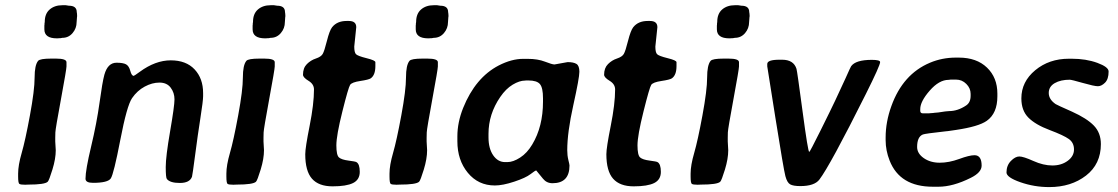

<svg xmlns="http://www.w3.org/2000/svg" viewBox="-20 -724 4369 750"><path d="M280.8 -657.7Q280.8 -657.7 279.3 -637.7Q279.3 -613.3 263.4 -594.7Q247.6 -576.2 223.6 -576.2L215.3 -574.7H210.9L204.1 -574.2H202.1Q153.3 -574.2 153.3 -609.4V-624.5L153.8 -627V-631.3Q154.8 -636.2 154.8 -638.2Q154.8 -670.4 174.1 -687Q193.4 -703.6 223.6 -703.6H236.8L249 -701.7Q279.8 -701.7 279.8 -676.8Q280.8 -671.9 280.8 -670.4L281.2 -662.1V-660.2ZM50.8 -34.2V-45.9Q50.8 -78.6 64.7 -126.5Q78.6 -174.3 96.9 -273.2Q115.2 -372.1 115.2 -420.9Q115.2 -469.7 128.9 -486.3Q136.2 -495.1 180.2 -495.1H198.7Q239.7 -495.1 239.7 -481V-464.4Q239.7 -453.6 218.3 -337.4Q196.8 -221.2 196.3 -207Q195.8 -192.9 195.8 -186V-171.4L197.8 -137.2Q197.8 -104 184.8 -61.8Q171.9 -19.5 166.5 -14.2Q155.3 -2.9 90.3 -2.9L78.1 -2.4Q60.5 -2.4 55.7 -5.6Q50.8 -8.8 50.8 -34.2Z M343.3 -9.8Q314 -9.8 314 -25.9Q314 -59.6 335.9 -151.4Q357.9 -243.2 368.9 -323.5Q379.9 -403.8 387.7 -432.1Q400.9 -479 435.1 -479Q460.9 -479 472.4 -472.7Q483.9 -466.3 489 -447Q494.1 -427.7 502.4 -427.7Q504.4 -427.7 525.9 -443.4Q586.9 -488.3 647 -488.3Q707 -488.3 740.2 -452.9Q773.4 -417.5 773.4 -360.4V-348.1Q773.4 -330.1 762.9 -263.4Q752.4 -196.8 742.2 -118.2Q731.9 -39.6 730 -33.7Q721.2 -9.3 682.6 -9.3Q644 -9.3 631.8 -24.9Q627.4 -30.3 627.4 -71.3Q627.4 -112.3 644.5 -211.2Q661.6 -310.1 661.6 -335.9Q661.6 -361.8 646.7 -381.6Q631.8 -401.4 603 -401.4Q574.2 -401.4 545.2 -385.7Q516.1 -370.1 495.8 -340.6Q475.6 -311 450 -177.7Q424.3 -44.4 412.8 -27.1Q401.4 -9.8 343.3 -9.8Z M1094.2 -657.7Q1094.2 -657.7 1092.8 -637.7Q1092.8 -613.3 1076.9 -594.7Q1061 -576.2 1037.1 -576.2L1028.8 -574.7H1024.4L1017.6 -574.2H1015.6Q966.8 -574.2 966.8 -609.4V-624.5L967.3 -627V-631.3Q968.3 -636.2 968.3 -638.2Q968.3 -670.4 987.5 -687Q1006.8 -703.6 1037.1 -703.6H1050.3L1062.5 -701.7Q1093.3 -701.7 1093.3 -676.8Q1094.2 -671.9 1094.2 -670.4L1094.7 -662.1V-660.2ZM864.3 -34.2V-45.9Q864.3 -78.6 878.2 -126.5Q892.1 -174.3 910.4 -273.2Q928.7 -372.1 928.7 -420.9Q928.7 -469.7 942.4 -486.3Q949.7 -495.1 993.7 -495.1H1012.2Q1053.2 -495.1 1053.2 -481V-464.4Q1053.2 -453.6 1031.7 -337.4Q1010.3 -221.2 1009.8 -207Q1009.3 -192.9 1009.3 -186V-171.4L1011.2 -137.2Q1011.2 -104 998.3 -61.8Q985.4 -19.5 980 -14.2Q968.8 -2.9 903.8 -2.9L891.6 -2.4Q874 -2.4 869.1 -5.6Q864.3 -8.8 864.3 -34.2Z M1446.3 -481V-465.8Q1446.3 -430.7 1428.2 -418Q1420.4 -412.6 1387.5 -407.7Q1354.5 -402.8 1347.7 -392.6Q1340.8 -382.3 1317.4 -288.6Q1293.9 -194.8 1293.9 -156.2Q1293.9 -117.7 1304.2 -108.9Q1314.5 -100.1 1341.3 -96.7Q1368.2 -93.3 1372.1 -90.8Q1385.3 -83.5 1385.3 -52.7Q1385.3 -22 1359.1 -9Q1333 3.9 1279.1 3.9Q1225.1 3.9 1198.7 -25.9Q1172.4 -55.7 1172.4 -121.6Q1172.4 -147 1189.5 -232.4Q1206.5 -317.9 1206.5 -374.5Q1206.5 -395.5 1185.1 -408.4Q1163.6 -421.4 1163.6 -432.1Q1163.6 -458.5 1178.7 -473.6Q1193.8 -488.8 1213.9 -495.4Q1233.9 -502 1240.5 -513.2Q1247.1 -524.4 1257.1 -564.5Q1267.1 -604.5 1277.3 -617.7Q1296.9 -642.1 1333.5 -642.1H1342.8Q1371.6 -642.1 1371.6 -617.7L1363.8 -542Q1363.8 -519.5 1370.4 -512.5Q1377 -505.4 1411.6 -496.8Q1446.3 -488.3 1446.3 -481Z M1731.4 -657.7Q1731.4 -657.7 1730 -637.7Q1730 -613.3 1714.1 -594.7Q1698.2 -576.2 1674.3 -576.2L1666 -574.7H1661.6L1654.8 -574.2H1652.8Q1604 -574.2 1604 -609.4V-624.5L1604.5 -627V-631.3Q1605.5 -636.2 1605.5 -638.2Q1605.5 -670.4 1624.8 -687Q1644 -703.6 1674.3 -703.6H1687.5L1699.7 -701.7Q1730.5 -701.7 1730.5 -676.8Q1731.4 -671.9 1731.4 -670.4L1731.9 -662.1V-660.2ZM1501.5 -34.2V-45.9Q1501.5 -78.6 1515.4 -126.5Q1529.3 -174.3 1547.6 -273.2Q1565.9 -372.1 1565.9 -420.9Q1565.9 -469.7 1579.6 -486.3Q1586.9 -495.1 1630.9 -495.1H1649.4Q1690.4 -495.1 1690.4 -481V-464.4Q1690.4 -453.6 1668.9 -337.4Q1647.5 -221.2 1647 -207Q1646.5 -192.9 1646.5 -186V-171.4L1648.4 -137.2Q1648.4 -104 1635.5 -61.8Q1622.6 -19.5 1617.2 -14.2Q1606 -2.9 1541 -2.9L1528.8 -2.4Q1511.2 -2.4 1506.3 -5.6Q1501.5 -8.8 1501.5 -34.2Z M1888.2 -201.2V-187.5Q1888.2 -144 1906.5 -117.4Q1924.8 -90.8 1953.1 -90.8H1961.9Q1984.4 -90.8 2011.7 -108.4Q2039.1 -126 2059.1 -159.7Q2101.1 -229.5 2101.1 -327.1V-340.3Q2101.1 -381.3 2089.1 -395.5Q2077.1 -409.7 2043.9 -409.7H2035.2L2030.8 -409.2Q2009.3 -409.2 1982.7 -393.3Q1956.1 -377.4 1934.1 -345.2Q1888.2 -278.3 1888.2 -201.2ZM2195.8 -137.2Q2195.8 -116.7 2200.2 -98.9Q2204.6 -81.1 2204.6 -77.6Q2204.6 -8.3 2138.2 -8.3Q2115.2 -8.3 2101.1 -25.9Q2075.2 -58.1 2074.7 -58.1Q2070.8 -58.1 2052.2 -43.7Q2033.7 -29.3 1988.8 -14.4Q1943.8 0.5 1913.1 0.5Q1848.1 0.5 1807.4 -49.1Q1766.6 -98.6 1766.6 -172.4V-191.4Q1766.6 -245.6 1789.1 -302.2Q1836.9 -420.9 1928.2 -468.3Q1978.5 -494.1 2023.4 -494.1H2041.5Q2080.6 -494.1 2108.6 -483.2Q2136.7 -472.2 2146 -472.2L2197.3 -481.4Q2220.2 -481.4 2231.7 -474.4Q2243.2 -467.3 2243.2 -443.6Q2243.2 -419.9 2219.5 -313.2Q2195.8 -206.5 2195.8 -137.2Z M2622.6 -481V-465.8Q2622.6 -430.7 2604.5 -418Q2596.7 -412.6 2563.7 -407.7Q2530.8 -402.8 2523.9 -392.6Q2517.1 -382.3 2493.7 -288.6Q2470.2 -194.8 2470.2 -156.2Q2470.2 -117.7 2480.5 -108.9Q2490.7 -100.1 2517.6 -96.7Q2544.4 -93.3 2548.3 -90.8Q2561.5 -83.5 2561.5 -52.7Q2561.5 -22 2535.4 -9Q2509.3 3.9 2455.3 3.9Q2401.4 3.9 2375 -25.9Q2348.6 -55.7 2348.6 -121.6Q2348.6 -147 2365.7 -232.4Q2382.8 -317.9 2382.8 -374.5Q2382.8 -395.5 2361.3 -408.4Q2339.8 -421.4 2339.8 -432.1Q2339.8 -458.5 2355 -473.6Q2370.1 -488.8 2390.1 -495.4Q2410.2 -502 2416.7 -513.2Q2423.3 -524.4 2433.3 -564.5Q2443.4 -604.5 2453.6 -617.7Q2473.1 -642.1 2509.8 -642.1H2519Q2547.9 -642.1 2547.9 -617.7L2540 -542Q2540 -519.5 2546.6 -512.5Q2553.2 -505.4 2587.9 -496.8Q2622.6 -488.3 2622.6 -481Z M2907.7 -657.7Q2907.7 -657.7 2906.2 -637.7Q2906.2 -613.3 2890.4 -594.7Q2874.5 -576.2 2850.6 -576.2L2842.3 -574.7H2837.9L2831.1 -574.2H2829.1Q2780.3 -574.2 2780.3 -609.4V-624.5L2780.8 -627V-631.3Q2781.7 -636.2 2781.7 -638.2Q2781.7 -670.4 2801 -687Q2820.3 -703.6 2850.6 -703.6H2863.8L2876 -701.7Q2906.7 -701.7 2906.7 -676.8Q2907.7 -671.9 2907.7 -670.4L2908.2 -662.1V-660.2ZM2677.7 -34.2V-45.9Q2677.7 -78.6 2691.7 -126.5Q2705.6 -174.3 2723.9 -273.2Q2742.2 -372.1 2742.2 -420.9Q2742.2 -469.7 2755.9 -486.3Q2763.2 -495.1 2807.1 -495.1H2825.7Q2866.7 -495.1 2866.7 -481V-464.4Q2866.7 -453.6 2845.2 -337.4Q2823.7 -221.2 2823.2 -207Q2822.8 -192.9 2822.8 -186V-171.4L2824.7 -137.2Q2824.7 -104 2811.8 -61.8Q2798.8 -19.5 2793.5 -14.2Q2782.2 -2.9 2717.3 -2.9L2705.1 -2.4Q2687.5 -2.4 2682.6 -5.6Q2677.7 -8.8 2677.7 -34.2Z M3106.4 2.9Q3079.1 2.9 3066.9 -3.7Q3054.7 -10.3 3047.9 -36.1Q3041 -62 3009 -263.2Q2977.1 -464.4 2977.1 -464.8V-474.1Q2977.1 -490.7 3024.4 -490.7H3035.2Q3080.1 -490.7 3091.3 -455.1Q3094.2 -445.3 3115.2 -287.8Q3136.2 -130.4 3141.1 -130.4Q3143.6 -130.4 3185.1 -213.9Q3226.6 -297.4 3242.2 -330.6L3283.2 -418.9Q3302.7 -462.9 3304.7 -465.3Q3322.3 -490.2 3385.7 -490.2Q3418 -490.2 3418 -481.4Q3418 -468.3 3362.3 -356.9Q3222.2 -76.7 3180.7 -22.5Q3161.1 2.9 3106.4 2.9Z M3574.7 -297.9V-291Q3574.7 -281.2 3585.4 -281.2H3609.4L3611.8 -281.7L3626 -282.7L3628.4 -283.2L3645.5 -284.7Q3677.7 -290 3687 -290Q3721.2 -290 3753.9 -312Q3771.5 -323.7 3771.5 -349.6V-357.4Q3771.5 -379.4 3754.6 -396.2Q3737.8 -413.1 3714.4 -413.1H3693.8Q3688 -412.1 3685.5 -412.1Q3648.4 -412.1 3611.6 -369.9Q3574.7 -327.6 3574.7 -297.9ZM3646 5.4H3624Q3495.1 5.4 3455.1 -96.7Q3439.5 -136.2 3439.5 -176.3V-187Q3439.5 -247.6 3461.9 -309.6Q3506.8 -434.6 3612.8 -479Q3660.2 -499 3713.9 -499H3725.1Q3794.9 -499 3835.4 -460Q3876 -420.9 3876 -358.4V-347.7Q3876 -281.2 3834.5 -252Q3802.7 -229.5 3713.4 -216.3Q3684.6 -211.9 3683.1 -211.9L3672.9 -210.9Q3593.3 -202.1 3585 -198.7Q3562.5 -189.5 3562.5 -149.9Q3562.5 -124.5 3588.4 -106.4Q3614.3 -88.4 3650.6 -88.4Q3687 -88.4 3726.8 -103Q3766.6 -117.7 3786.6 -117.7Q3814.5 -117.7 3814.5 -77.1Q3814.5 -50.3 3772 -29.3Q3702.6 5.4 3646 5.4Z M4155.3 -494.6H4166.5Q4222.2 -494.6 4266.4 -478.5Q4310.5 -462.4 4310.5 -444.8Q4310.5 -415 4296.6 -401.1Q4282.7 -387.2 4268.6 -387.2Q4254.4 -387.2 4210 -399.9Q4165.5 -412.6 4158.7 -412.6Q4123 -412.6 4099.9 -399.2Q4076.7 -385.7 4076.7 -360.8Q4076.7 -335.9 4103.5 -317.4Q4107.4 -314.5 4167 -288.1Q4225.6 -261.7 4252.9 -233.4Q4280.3 -205.1 4280.3 -161.1Q4280.3 -83 4222.2 -38.1Q4164.1 6.8 4078.6 6.8Q4020 6.8 3965.8 -12.2Q3911.6 -31.2 3911.6 -50.3Q3911.6 -77.6 3928.7 -95.2Q3945.8 -112.8 3961.7 -112.8Q3977.5 -112.8 4016.6 -95.2Q4055.7 -77.6 4090.8 -77.6Q4126 -77.6 4150.6 -95.7Q4175.3 -113.8 4175.3 -140.1Q4175.3 -166.5 4155.3 -180.9Q4135.3 -195.3 4080.1 -216.1Q4024.9 -236.8 3997.3 -264.4Q3969.7 -292 3969.7 -339.8Q3969.7 -404.8 4023.9 -449.7Q4078.1 -494.6 4155.3 -494.6Z"/></svg>

Font: Averia Sans Libre
Style: Bold Italic
Weight: 700
Italic angle: -6.90001°
Version: Version 1.002